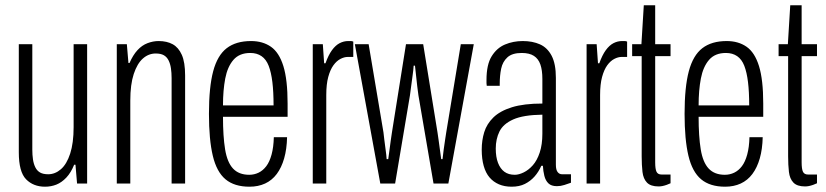

<svg xmlns="http://www.w3.org/2000/svg" viewBox="-20 -693 3119 725"><path d="M150 12Q106 12 78.5 -16Q51 -44 51 -118V-526H102V-128Q102 -108 104.5 -91Q107 -74 113.5 -61Q120 -48 131.5 -41.5Q143 -35 162 -35Q188 -35 210 -54Q232 -73 245 -113Q258 -153 258 -213V-526H309V0H271L265 -71H260Q248 -41 230.5 -22.5Q213 -4 193 4Q173 12 150 12Z M421 0V-526H459L465 -455H469Q482 -485 499 -503.5Q516 -522 537 -530Q558 -538 579 -538Q610 -538 632 -526Q654 -514 666.5 -486Q679 -458 679 -408V0H628V-398Q628 -418 625.5 -435Q623 -452 616.5 -465Q610 -478 598.5 -484.5Q587 -491 568 -491Q541 -491 519.5 -472Q498 -453 485 -413.5Q472 -374 472 -313V0Z M922 12Q865 12 831.5 -16Q798 -44 783.5 -105Q769 -166 769 -263Q769 -364 785 -424Q801 -484 836 -511Q871 -538 928 -538Q972 -538 1003 -516.5Q1034 -495 1050 -443.5Q1066 -392 1066 -302V-252H822Q822 -178 830 -129Q838 -80 860 -56.5Q882 -33 921 -33Q940 -33 956.5 -41Q973 -49 985.5 -65.5Q998 -82 1005.5 -109.5Q1013 -137 1014 -175H1064Q1063 -130 1053 -95Q1043 -60 1025 -36Q1007 -12 981 0Q955 12 922 12ZM822 -295H1013Q1013 -346 1008.5 -383Q1004 -420 994.5 -444.5Q985 -469 967.5 -481Q950 -493 925 -493Q884 -493 861.5 -467Q839 -441 830.5 -396.5Q822 -352 822 -295Z M1161 0V-526H1199L1204 -454H1209Q1220 -485 1233.5 -503.5Q1247 -522 1262.5 -530Q1278 -538 1295 -538Q1301 -538 1305 -538Q1309 -538 1314 -536V-478H1293Q1280 -478 1265.5 -470.5Q1251 -463 1239 -446.5Q1227 -430 1219.5 -402.5Q1212 -375 1212 -334V0Z M1416 0 1320 -526H1372L1428 -193Q1429 -185 1431 -167Q1433 -149 1436 -128.5Q1439 -108 1440 -92H1446Q1448 -106 1450.5 -125Q1453 -144 1455.5 -162.5Q1458 -181 1460 -193L1513 -526H1578L1632 -193Q1634 -180 1636.5 -162Q1639 -144 1641.5 -125Q1644 -106 1646 -92H1651Q1653 -109 1655.5 -129Q1658 -149 1661 -167Q1664 -185 1665 -193L1720 -526H1769L1673 0H1617L1560 -333Q1558 -347 1555.5 -367.5Q1553 -388 1551 -408.5Q1549 -429 1547 -445H1542Q1541 -429 1538 -408Q1535 -387 1532.5 -367Q1530 -347 1528 -333L1472 0Z M1912 12Q1885 12 1864 3Q1843 -6 1828.5 -23Q1814 -40 1806.5 -66.5Q1799 -93 1799 -128Q1799 -163 1808.5 -194Q1818 -225 1843 -249.5Q1868 -274 1913 -288Q1958 -302 2028 -302V-395Q2028 -428 2020.5 -449.5Q2013 -471 1996 -482Q1979 -493 1950 -493Q1914 -493 1896 -476.5Q1878 -460 1872.5 -434Q1867 -408 1867 -376V-369H1818Q1817 -374 1817 -379Q1817 -384 1817 -391Q1817 -449 1836.5 -480.5Q1856 -512 1887 -525Q1918 -538 1954 -538Q1991 -538 2019 -525.5Q2047 -513 2063 -482.5Q2079 -452 2079 -399V-71Q2079 -52 2085.5 -43.5Q2092 -35 2102 -35H2136V-3Q2125 1 2111 5.5Q2097 10 2083 10Q2062 10 2051 -0.5Q2040 -11 2035.5 -29Q2031 -47 2030 -67H2024Q2014 -44 1998.5 -26.5Q1983 -9 1962 1.5Q1941 12 1912 12ZM1924 -33Q1939 -33 1957.5 -42Q1976 -51 1992 -69Q2008 -87 2018 -117Q2028 -147 2028 -188V-260Q1956 -259 1918 -242Q1880 -225 1866 -196.5Q1852 -168 1852 -132Q1852 -100 1860.5 -78Q1869 -56 1884.5 -44.5Q1900 -33 1924 -33Z M2195 0V-526H2233L2238 -454H2243Q2254 -485 2267.5 -503.5Q2281 -522 2296.5 -530Q2312 -538 2329 -538Q2335 -538 2339 -538Q2343 -538 2348 -536V-478H2327Q2314 -478 2299.5 -470.5Q2285 -463 2273 -446.5Q2261 -430 2253.5 -402.5Q2246 -375 2246 -334V0Z M2467 11Q2437 11 2423 -3.5Q2409 -18 2406 -44Q2403 -70 2403 -103V-481H2367V-526H2402L2411 -673H2454V-526H2512V-481H2454V-80Q2454 -55 2459 -44.5Q2464 -34 2478 -34H2512V-1Q2506 2 2497.5 5Q2489 8 2481.5 9.5Q2474 11 2467 11Z M2718 12Q2661 12 2627.5 -16Q2594 -44 2579.5 -105Q2565 -166 2565 -263Q2565 -364 2581 -424Q2597 -484 2632 -511Q2667 -538 2724 -538Q2768 -538 2799 -516.5Q2830 -495 2846 -443.5Q2862 -392 2862 -302V-252H2618Q2618 -178 2626 -129Q2634 -80 2656 -56.5Q2678 -33 2717 -33Q2736 -33 2752.5 -41Q2769 -49 2781.5 -65.5Q2794 -82 2801.5 -109.5Q2809 -137 2810 -175H2860Q2859 -130 2849 -95Q2839 -60 2821 -36Q2803 -12 2777 0Q2751 12 2718 12ZM2618 -295H2809Q2809 -346 2804.5 -383Q2800 -420 2790.5 -444.5Q2781 -469 2763.5 -481Q2746 -493 2721 -493Q2680 -493 2657.5 -467Q2635 -441 2626.5 -396.5Q2618 -352 2618 -295Z M3020 11Q2990 11 2976 -3.5Q2962 -18 2959 -44Q2956 -70 2956 -103V-481H2920V-526H2955L2964 -673H3007V-526H3065V-481H3007V-80Q3007 -55 3012 -44.5Q3017 -34 3031 -34H3065V-1Q3059 2 3050.5 5Q3042 8 3034.5 9.5Q3027 11 3020 11Z"/></svg>

Font: Archivo ExtraCondensed ExtraLight
Style: Regular
Weight: 250
Width: 2
Designer: Hector Gatti
Foundry: Omnibus-Type
Version: Version 2.001